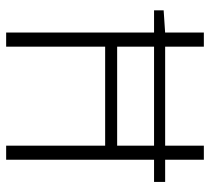

<svg xmlns="http://www.w3.org/2000/svg" viewBox="-50 -650 699 640"><g transform="rotate(90 300.0 -329.5)"><path d="M14 -493V-525L89 -530H586V-493ZM88 0V-659H135V-370H465V-659H512V0H465V-330H135V0Z"/></g></svg>

Font: Source Code Pro ExtraLight Light
Style: Regular
Weight: 300
Monospace: yes
Version: Version 1.018;hotconv 1.0.116;makeotfexe 2.5.65601